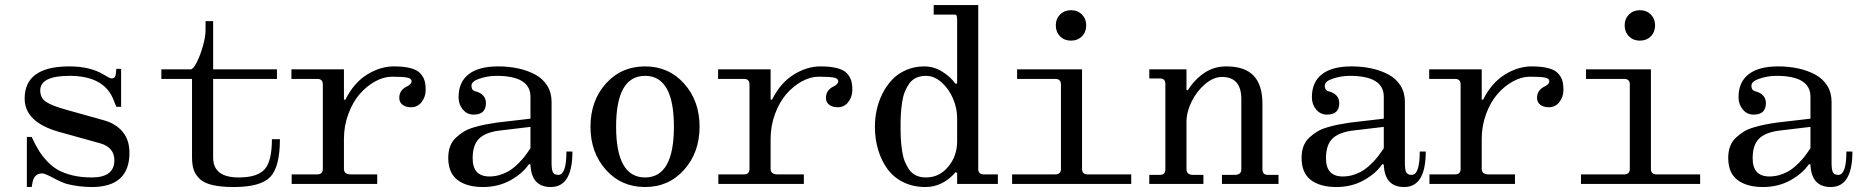

<svg xmlns="http://www.w3.org/2000/svg" viewBox="-20 -732 7397 764"><path d="M78.1 -339.8Q78.1 -467.8 255.9 -467.8Q337.9 -467.8 391.1 -436Q417 -419.9 423.8 -419.9Q439.5 -419.9 440.9 -438L442.9 -458H461.9V-307.1H442.9L429.2 -340.8Q390.1 -430.2 256.8 -430.2Q140.1 -430.2 140.1 -372.1Q140.1 -342.3 163.3 -326.7Q186.5 -311 245.1 -294.9L395 -252.9Q440.4 -240.2 467.8 -207.8Q495.1 -175.3 495.1 -124Q495.1 12.2 345.2 12.2Q295.9 12.2 246.1 0Q224.1 -6.8 191.2 -24.4Q158.2 -42 148.9 -42Q117.2 -42 109.9 -8.8L106 12.2H86.9V-187H106Q120.1 -156.7 133.3 -135Q146.5 -113.3 166.7 -91.3Q187 -69.3 210.7 -55.9Q234.4 -42.5 268.6 -34.2Q302.7 -25.9 345.2 -25.9Q435.1 -25.9 435.1 -94.2Q435.1 -144.5 380.9 -161.1L215.8 -207Q78.1 -245.6 78.1 -339.8Z M910.2 12.2Q858.9 12.2 825 4.2Q791 -3.9 773.9 -20.8Q756.8 -37.6 750.5 -57.4Q744.1 -77.1 744.1 -106V-418H622.1V-456.1H738.8Q748.5 -456.1 762.7 -483.6Q776.9 -511.2 787.4 -548.8Q797.9 -586.4 797.9 -611.8V-647.9H828.1V-456.1H1082V-418H828.1V-105Q828.1 -25.9 929.7 -25.9Q1003.9 -25.9 1033 -58.3Q1062 -90.8 1062 -178.2H1093.8Q1093.8 -67.9 1055.4 -27.8Q1017.1 12.2 910.2 12.2Z M1140.6 0V-38.1H1242.7Q1264.6 -38.1 1264.6 -60.1V-396Q1264.6 -418 1242.7 -418H1139.6V-456.1H1348.6V-335.9L1354 -335Q1387.7 -402.3 1440.4 -435.1Q1493.2 -467.8 1546.9 -467.8Q1586.9 -467.8 1613.3 -460.9Q1639.6 -454.1 1652.3 -440.2Q1665 -426.3 1669.4 -411.1Q1673.8 -396 1673.8 -374Q1673.8 -346.7 1657.7 -325.9Q1641.6 -305.2 1615.7 -305.2Q1595.2 -305.2 1582 -314.9Q1568.8 -324.7 1568.8 -342.8Q1568.8 -371.6 1595.7 -386.2Q1617.7 -396 1617.7 -409.2Q1617.7 -419.9 1600.1 -423.3Q1582.5 -426.8 1540 -426.8Q1506.8 -426.8 1472.7 -408Q1438.5 -389.2 1410.9 -357.2Q1383.3 -325.2 1366 -278.1Q1348.6 -231 1348.6 -179.2V-60.1Q1348.6 -38.1 1376 -38.1H1481V0Z M1860.8 -102.1Q1860.8 -29.8 1927.7 -29.8Q1951.7 -29.8 1974.1 -37.6Q1996.6 -45.4 2012.7 -56.4Q2028.8 -67.4 2045.2 -84.2Q2061.5 -101.1 2070.8 -113.5Q2080.1 -126 2090.8 -142.1V-227.1L1962.9 -211.9Q1909.2 -204.1 1885 -179Q1860.8 -153.8 1860.8 -102.1ZM1864.7 -275.9Q1838.9 -275.9 1821.8 -296.1Q1804.7 -316.4 1804.7 -345.2Q1804.7 -405.3 1844.7 -436.5Q1884.8 -467.8 1961.9 -467.8Q2004.9 -467.8 2042 -459.7Q2079.1 -451.7 2109.4 -435.5Q2139.6 -419.4 2157.2 -391.6Q2174.8 -363.8 2174.8 -327.1V-83Q2174.8 -57.6 2179.9 -46.9Q2185.1 -36.1 2201.7 -36.1Q2233.9 -36.1 2233.9 -128.9H2257.8Q2257.8 12.2 2171.9 12.2Q2094.2 12.2 2090.8 -77.1L2085 -79.1Q2060.5 -42.5 2012 -15.1Q1963.4 12.2 1901.9 12.2Q1837.4 12.2 1800.5 -15.9Q1763.7 -43.9 1763.7 -104Q1763.7 -129.4 1771.2 -149.7Q1778.8 -169.9 1793.7 -183.8Q1808.6 -197.8 1825.2 -208Q1841.8 -218.3 1866 -225.3Q1890.1 -232.4 1909.9 -236.3Q1929.7 -240.2 1956.5 -244.1L2090.8 -259.8V-347.2Q2090.8 -430.2 1955.6 -430.2Q1921.9 -430.2 1888.9 -419.4Q1856 -408.7 1856 -391.1Q1856 -371.1 1873.5 -368.2Q1913.6 -356.4 1913.6 -321.8Q1913.6 -275.9 1864.7 -275.9Z M2546.9 -25.9Q2661.6 -25.9 2661.6 -228Q2661.6 -430.2 2546.9 -430.2Q2431.6 -430.2 2431.6 -228Q2431.6 -25.9 2546.9 -25.9ZM2546.9 12.2Q2452.1 12.2 2390.9 -56.4Q2329.6 -125 2329.6 -228Q2329.6 -331.1 2390.9 -399.4Q2452.1 -467.8 2546.9 -467.8Q2641.1 -467.8 2702.4 -399.2Q2763.7 -330.6 2763.7 -228Q2763.7 -125.5 2702.4 -56.6Q2641.1 12.2 2546.9 12.2Z M2838.4 0V-38.1H2940.4Q2962.4 -38.1 2962.4 -60.1V-396Q2962.4 -418 2940.4 -418H2837.4V-456.1H3046.4V-335.9L3051.8 -335Q3085.4 -402.3 3138.2 -435.1Q3190.9 -467.8 3244.6 -467.8Q3284.7 -467.8 3311 -460.9Q3337.4 -454.1 3350.1 -440.2Q3362.8 -426.3 3367.2 -411.1Q3371.6 -396 3371.6 -374Q3371.6 -346.7 3355.5 -325.9Q3339.4 -305.2 3313.5 -305.2Q3293 -305.2 3279.8 -314.9Q3266.6 -324.7 3266.6 -342.8Q3266.6 -371.6 3293.5 -386.2Q3315.4 -396 3315.4 -409.2Q3315.4 -419.9 3297.9 -423.3Q3280.3 -426.8 3237.8 -426.8Q3204.6 -426.8 3170.4 -408Q3136.2 -389.2 3108.6 -357.2Q3081.1 -325.2 3063.7 -278.1Q3046.4 -231 3046.4 -179.2V-60.1Q3046.4 -38.1 3073.7 -38.1H3178.7V0Z M3664.6 -25.9Q3717.8 -25.9 3753.2 -68.6Q3788.6 -111.3 3788.6 -169.9V-262.2Q3788.6 -301.3 3772.2 -339.8Q3755.9 -378.4 3726.6 -404.3Q3697.3 -430.2 3664.6 -430.2Q3642.6 -430.2 3625.7 -422.4Q3608.9 -414.6 3598.1 -399.4Q3587.4 -384.3 3580.3 -366.5Q3573.2 -348.6 3569.6 -324.2Q3565.9 -299.8 3564.7 -277.8Q3563.5 -255.9 3563.5 -228Q3563.5 -200.2 3564.7 -178.2Q3565.9 -156.2 3569.6 -131.8Q3573.2 -107.4 3580.3 -89.6Q3587.4 -71.8 3598.1 -56.6Q3608.9 -41.5 3625.7 -33.7Q3642.6 -25.9 3664.6 -25.9ZM3788.6 0V-43.9L3782.7 -46.9Q3731 12.2 3662.6 12.2Q3613.8 12.2 3575 -6.8Q3536.1 -25.9 3511.7 -59.1Q3487.3 -92.3 3474.4 -135.5Q3461.4 -178.7 3461.4 -228Q3461.4 -262.2 3468.8 -295.7Q3476.1 -329.1 3491.9 -360.4Q3507.8 -391.6 3530.3 -415.3Q3552.7 -439 3585.7 -453.4Q3618.7 -467.8 3657.7 -467.8Q3695.3 -467.8 3728.8 -447.3Q3762.2 -426.8 3781.7 -398.9L3788.6 -399.9V-651.9Q3788.6 -673.8 3781.7 -673.8H3695.3V-711.9H3872.6V-60.1Q3872.6 -38.1 3894.5 -38.1H3950.7V0Z M4241.2 -570.3Q4215.3 -570.3 4198.2 -587.4Q4181.2 -604.5 4181.2 -631.3Q4181.2 -657.2 4198.2 -674.3Q4215.3 -691.4 4241.2 -691.4Q4268.1 -691.4 4285.2 -674.3Q4302.2 -657.2 4302.2 -631.3Q4302.2 -604.5 4285.2 -587.4Q4268.1 -570.3 4241.2 -570.3ZM4007.3 0V-38.1H4179.2Q4201.7 -38.1 4201.7 -60.1V-396Q4201.7 -418 4179.2 -418H4027.3V-456.1H4285.6V-60.1Q4285.6 -38.1 4307.6 -38.1H4481.4V0Z M4859.4 -467.8Q4933.6 -467.8 4968.5 -430.7Q5003.4 -393.6 5003.4 -319.8V-58.1Q5003.4 -36.1 5025.4 -36.1H5067.4V0H4842.3V-36.1H4892.6Q4919.4 -36.1 4919.4 -58.1V-337.9Q4919.4 -425.8 4842.3 -425.8Q4809.1 -425.8 4775.9 -397.9Q4742.7 -370.1 4721.9 -328.4Q4701.2 -286.6 4701.2 -247.1V-58.1Q4701.2 -36.1 4728.5 -36.1H4768.6V0H4553.2V-36.1H4595.2Q4617.2 -36.1 4617.2 -58.1V-397.9Q4617.2 -419.9 4595.2 -419.9H4553.2V-456.1H4701.2V-373H4706.5Q4732.4 -414.6 4771.2 -441.2Q4810.1 -467.8 4859.4 -467.8Z M5256.3 -102.1Q5256.3 -29.8 5323.2 -29.8Q5347.2 -29.8 5369.6 -37.6Q5392.1 -45.4 5408.2 -56.4Q5424.3 -67.4 5440.7 -84.2Q5457 -101.1 5466.3 -113.5Q5475.6 -126 5486.3 -142.1V-227.1L5358.4 -211.9Q5304.7 -204.1 5280.5 -179Q5256.3 -153.8 5256.3 -102.1ZM5260.3 -275.9Q5234.4 -275.9 5217.3 -296.1Q5200.2 -316.4 5200.2 -345.2Q5200.2 -405.3 5240.2 -436.5Q5280.3 -467.8 5357.4 -467.8Q5400.4 -467.8 5437.5 -459.7Q5474.6 -451.7 5504.9 -435.5Q5535.2 -419.4 5552.7 -391.6Q5570.3 -363.8 5570.3 -327.1V-83Q5570.3 -57.6 5575.4 -46.9Q5580.6 -36.1 5597.2 -36.1Q5629.4 -36.1 5629.4 -128.9H5653.3Q5653.3 12.2 5567.4 12.2Q5489.7 12.2 5486.3 -77.1L5480.5 -79.1Q5456.1 -42.5 5407.5 -15.1Q5358.9 12.2 5297.4 12.2Q5232.9 12.2 5196 -15.9Q5159.2 -43.9 5159.2 -104Q5159.2 -129.4 5166.7 -149.7Q5174.3 -169.9 5189.2 -183.8Q5204.1 -197.8 5220.7 -208Q5237.3 -218.3 5261.5 -225.3Q5285.6 -232.4 5305.4 -236.3Q5325.2 -240.2 5352.1 -244.1L5486.3 -259.8V-347.2Q5486.3 -430.2 5351.1 -430.2Q5317.4 -430.2 5284.4 -419.4Q5251.5 -408.7 5251.5 -391.1Q5251.5 -371.1 5269 -368.2Q5309.1 -356.4 5309.1 -321.8Q5309.1 -275.9 5260.3 -275.9Z M5668 0V-38.1H5770Q5792 -38.1 5792 -60.1V-396Q5792 -418 5770 -418H5667V-456.1H5876V-335.9L5881.3 -335Q5915 -402.3 5967.8 -435.1Q6020.5 -467.8 6074.2 -467.8Q6114.3 -467.8 6140.6 -460.9Q6167 -454.1 6179.7 -440.2Q6192.4 -426.3 6196.8 -411.1Q6201.2 -396 6201.2 -374Q6201.2 -346.7 6185.1 -325.9Q6168.9 -305.2 6143.1 -305.2Q6122.6 -305.2 6109.4 -314.9Q6096.2 -324.7 6096.2 -342.8Q6096.2 -371.6 6123 -386.2Q6145 -396 6145 -409.2Q6145 -419.9 6127.4 -423.3Q6109.9 -426.8 6067.4 -426.8Q6034.2 -426.8 6000 -408Q5965.8 -389.2 5938.2 -357.2Q5910.6 -325.2 5893.3 -278.1Q5876 -231 5876 -179.2V-60.1Q5876 -38.1 5903.3 -38.1H6008.3V0Z M6504.9 -570.3Q6479 -570.3 6461.9 -587.4Q6444.8 -604.5 6444.8 -631.3Q6444.8 -657.2 6461.9 -674.3Q6479 -691.4 6504.9 -691.4Q6531.7 -691.4 6548.8 -674.3Q6565.9 -657.2 6565.9 -631.3Q6565.9 -604.5 6548.8 -587.4Q6531.7 -570.3 6504.9 -570.3ZM6271 0V-38.1H6442.9Q6465.3 -38.1 6465.3 -60.1V-396Q6465.3 -418 6442.9 -418H6291V-456.1H6549.3V-60.1Q6549.3 -38.1 6571.3 -38.1H6745.1V0Z M6954.1 -102.1Q6954.1 -29.8 7021 -29.8Q7044.9 -29.8 7067.4 -37.6Q7089.8 -45.4 7106 -56.4Q7122.1 -67.4 7138.4 -84.2Q7154.8 -101.1 7164.1 -113.5Q7173.3 -126 7184.1 -142.1V-227.1L7056.2 -211.9Q7002.4 -204.1 6978.3 -179Q6954.1 -153.8 6954.1 -102.1ZM6958 -275.9Q6932.1 -275.9 6915 -296.1Q6897.9 -316.4 6897.9 -345.2Q6897.9 -405.3 6938 -436.5Q6978 -467.8 7055.2 -467.8Q7098.1 -467.8 7135.3 -459.7Q7172.4 -451.7 7202.6 -435.5Q7232.9 -419.4 7250.5 -391.6Q7268.1 -363.8 7268.1 -327.1V-83Q7268.1 -57.6 7273.2 -46.9Q7278.3 -36.1 7294.9 -36.1Q7327.1 -36.1 7327.1 -128.9H7351.1Q7351.1 12.2 7265.1 12.2Q7187.5 12.2 7184.1 -77.1L7178.2 -79.1Q7153.8 -42.5 7105.2 -15.1Q7056.6 12.2 6995.1 12.2Q6930.7 12.2 6893.8 -15.9Q6856.9 -43.9 6856.9 -104Q6856.9 -129.4 6864.5 -149.7Q6872.1 -169.9 6887 -183.8Q6901.9 -197.8 6918.5 -208Q6935.1 -218.3 6959.2 -225.3Q6983.4 -232.4 7003.2 -236.3Q7022.9 -240.2 7049.8 -244.1L7184.1 -259.8V-347.2Q7184.1 -430.2 7048.8 -430.2Q7015.1 -430.2 6982.2 -419.4Q6949.2 -408.7 6949.2 -391.1Q6949.2 -371.1 6966.8 -368.2Q7006.8 -356.4 7006.8 -321.8Q7006.8 -275.9 6958 -275.9Z"/></svg>

Font: New Heterodox Mono
Style: Book
Weight: 400
Designer: Hao Chi Kiang <hello@hckiang.com>, Alexey Kryukov <alexios@thessalonica.org.ru>
Version: Version 0.0.3